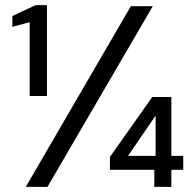

<svg xmlns="http://www.w3.org/2000/svg" viewBox="-20 -724 746 744"><path d="M95 -352V-638L28 -620V-662L118 -704H162V-352ZM80 0 487 -700H572L164 0ZM578 0V-66H406V-116L570 -348H644V-120H690V-66H644V0ZM476 -120H583V-276Z"/></svg>

Font: DM Sans 10pt
Style: Regular
Weight: 400
Version: Version 4.004;gftools[0.9.30]